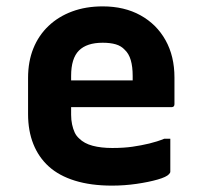

<svg xmlns="http://www.w3.org/2000/svg" viewBox="-20 -570 640 602"><path d="M302 -550Q370 -550 420.5 -522Q471 -494 499 -444Q527 -394 527 -327V-244Q527 -241 526 -238.5Q525 -236 522.5 -235Q520 -234 517 -234H287Q270 -234 252.5 -234Q235 -234 218 -234H177L174 -318H396Q396 -322 396 -325Q396 -328 396 -332Q396 -361 390 -381.5Q384 -402 371 -414Q360 -426 343 -431Q326 -436 302 -436Q252 -436 227.5 -411.5Q203 -387 203 -332V-210Q203 -194 206 -180Q209 -166 214 -155Q219 -144 228 -136Q244 -120 270.5 -113Q297 -106 332 -106Q368 -106 395.5 -110Q423 -114 448 -120Q473 -126 495 -135H514Q514 -109 514 -83.5Q514 -58 514 -32Q514 -30 513 -28Q512 -26 510 -24Q502 -15 474 -7Q446 1 408 6.5Q370 12 331 12Q265 12 215 -3.5Q165 -19 133 -48Q101 -77 84.5 -118.5Q68 -160 68 -212V-326Q68 -377 84.5 -418Q101 -459 132 -488.5Q163 -518 206 -534Q249 -550 302 -550Z"/></svg>

Font: RecMonoLinear Nerd Font Mono
Style: Bold
Weight: 700
Monospace: yes
Version: Version 1.085; ttfautohint (v1.8.4.7-5d5b);Nerd Fonts 3.2.1